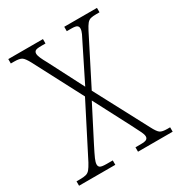

<svg xmlns="http://www.w3.org/2000/svg" viewBox="-169 -829 883 945"><g transform="rotate(-30 272.0 -357.0)"><path d="M6 0V-25H26Q48 -25 60.5 -28.5Q73 -32 82 -43Q91 -54 103 -76L251 -366L107 -641Q90 -673 77.5 -681Q65 -689 35 -689H16V-714H213V-689H190Q162 -689 155 -683.5Q148 -678 148 -668Q148 -658 155 -642Q162 -626 175 -603L276 -407L373 -602Q384 -623 391.5 -639Q399 -655 399 -668Q399 -678 391.5 -683.5Q384 -689 359 -689H334V-714H520V-689H502Q482 -689 470 -686Q458 -683 449 -672Q440 -661 428 -638L294 -374L453 -74Q470 -41 482 -33Q494 -25 522 -25H538V0H341V-25H370Q396 -25 404 -30.5Q412 -36 412 -46Q412 -57 404 -73.5Q396 -90 378 -125L270 -332L173 -143Q150 -98 141.5 -78.5Q133 -59 133 -47Q133 -36 141 -30.5Q149 -25 178 -25H212V0Z"/></g></svg>

Font: Noto Serif SemiCondensed ExtraLight
Style: Regular
Weight: 200
Width: 4
Designer: Monotype Design Team
Foundry: Monotype Imaging Inc.
Version: Version 2.014